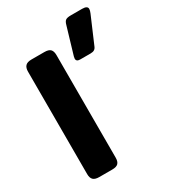

<svg xmlns="http://www.w3.org/2000/svg" viewBox="-189 -868 853 962"><g transform="rotate(-30 238.0 -386.5)"><path d="M286 -575Q286 -579 288 -587L334 -742Q339 -761 348 -767Q357 -773 377 -773H443Q474 -773 474 -755Q474 -746 468 -732L402 -578Q398 -568 390 -563Q382 -558 368 -558H308Q286 -558 286 -575ZM51 -43V-636Q51 -658 61.5 -669Q72 -680 96 -680H171Q196 -680 206 -669.5Q216 -659 216 -636V-43Q216 -21 206 -10.5Q196 0 171 0H96Q72 0 61.5 -10.5Q51 -21 51 -43Z"/></g></svg>

Font: Mitr Medium
Style: Regular
Weight: 500
Designer: Thanarat Vachiruckul
Foundry: Cadson Demak
Version: Version 1.003